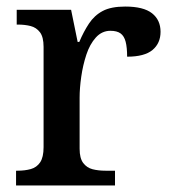

<svg xmlns="http://www.w3.org/2000/svg" viewBox="-20 -566 525 586"><path d="M29 0V-45H33Q56 -45 74 -50Q92 -55 102.5 -70.5Q113 -86 113 -117V-423Q113 -453 102 -467.5Q91 -482 73.5 -486.5Q56 -491 34 -491H31V-536H197L217 -438H222Q235 -469 251.5 -494Q268 -519 293.5 -532.5Q319 -546 362 -546Q418 -546 444 -525.5Q470 -505 470 -469Q470 -434 445.5 -413.5Q421 -393 368 -393Q368 -421 363.5 -438.5Q359 -456 348 -464Q337 -472 317 -472Q291 -472 272.5 -451.5Q254 -431 243.5 -399Q233 -367 228 -332Q223 -297 223 -268V-112Q223 -83 234 -68.5Q245 -54 262.5 -49.5Q280 -45 302 -45H331V0Z"/></svg>

Font: Noto Serif Hebrew Medium
Style: Regular
Weight: 500
Version: Version 2.003